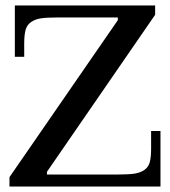

<svg xmlns="http://www.w3.org/2000/svg" viewBox="-20 -681 621 701"><path d="M151.4 -43.9H412.6Q450.2 -43.9 471.2 -47.1Q492.2 -50.3 507.1 -60.5Q522 -70.8 526.9 -89.1Q531.7 -107.4 531.7 -139.2V-202.6H565.9V0H14.6V-34.2L410.2 -607.4V-617.2H188Q150.4 -617.2 129.4 -614Q108.4 -610.8 93.5 -600.6Q78.6 -590.3 73.5 -572Q68.4 -553.7 68.4 -522V-473.6H34.2V-661.1H546.4V-627L151.4 -53.7Z"/></svg>

Font: Happy Times at the IKOB
Style: Regular
Weight: 400
Designer: Lucas Le Bihan
Foundry: Lucas Le Bihan
Version: Version 1.000;PS 1.0;hotconv 1.0.88;makeotf.lib2.5.647800